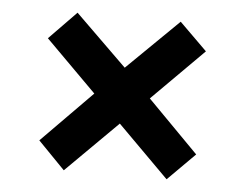

<svg xmlns="http://www.w3.org/2000/svg" viewBox="-40 -620 679 534"><g transform="rotate(5 300.0 -353.0)"><path d="M300 -276 443 -133 519 -209 377 -353 521 -497 444 -573 300 -432 156 -573 80 -495 222 -353 81 -210 156 -133Z"/></g></svg>

Font: Noto Sans Mono UI
Style: Bold
Weight: 700
Designer: Monotype Design team
Foundry: Monotype Imaging Inc.
Version: 1.000